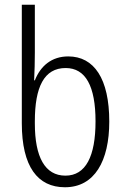

<svg xmlns="http://www.w3.org/2000/svg" viewBox="-20 -780 528 810"><path d="M254 10C379 10 441 -101 441 -267C441 -448 377 -542 268 -542C198 -542 151 -502 127 -441H124C126 -477 127 -523 127 -558V-760H72V-260C72 -77 139 10 254 10ZM256 -39C170 -39 127 -117 127 -259V-268C127 -413 166 -493 257 -493C341 -493 383 -417 383 -268C383 -121 342 -39 256 -39Z"/></svg>

Font: Noto Sans Display SemiCondensed Light
Style: Regular
Weight: 300
Width: 4
Designer: Monotype Design Team
Foundry: Monotype Imaging Inc.
Version: Version 1.900